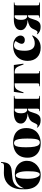

<svg xmlns="http://www.w3.org/2000/svg" viewBox="1479 -2296 831 3829"><g transform="rotate(-90 1894.5 -381.5)"><path d="M326 14Q222 14 157.5 -28Q93 -70 63.5 -140.5Q34 -211 34 -295V-360Q34 -466 73 -547Q112 -628 185 -674Q258 -720 360 -720Q394 -720 426.5 -718.5Q459 -717 490 -717Q519 -717 532 -722Q545 -727 551 -736Q556 -744 558 -754.5Q560 -765 561 -777L577 -776Q576 -694 551 -643.5Q526 -593 451 -571Q437 -568 406 -564.5Q375 -561 334 -557.5Q293 -554 252 -549Q225 -546 191.5 -534.5Q158 -523 126.5 -498Q95 -473 74.5 -429Q54 -385 54 -316Q84 -404 153 -452.5Q222 -501 340 -501Q420 -501 479 -469Q538 -437 570 -382.5Q602 -328 602 -260Q602 -200 579 -149.5Q556 -99 516 -62.5Q476 -26 427 -6Q378 14 326 14ZM331 -3Q363 -3 378.5 -61Q394 -119 394 -240Q394 -358 370 -420.5Q346 -483 311 -483Q243 -483 243 -253Q243 -132 270.5 -67.5Q298 -3 331 -3Z M952 14Q865 14 800.5 -16.5Q736 -47 700 -105.5Q664 -164 664 -248Q664 -342 702 -406Q740 -470 809 -502.5Q878 -535 971 -535Q1056 -535 1120 -506.5Q1184 -478 1219.5 -419.5Q1255 -361 1255 -272Q1255 -183 1218 -119Q1181 -55 1113 -20.5Q1045 14 952 14ZM967 -3Q996 -3 1013.5 -24.5Q1031 -46 1038.5 -100.5Q1046 -155 1046 -254Q1046 -362 1035 -419Q1024 -476 1004.5 -497Q985 -518 957 -518Q928 -518 909 -497Q890 -476 881 -424Q872 -372 872 -279Q872 -169 884 -109.5Q896 -50 917 -26.5Q938 -3 967 -3Z M1411 13Q1364 13 1326 -2Q1288 -17 1262 -52L1269 -62Q1278 -55 1285 -52Q1292 -49 1303 -49Q1313 -49 1321.5 -55Q1330 -61 1340.5 -79Q1351 -97 1367 -134Q1388 -182 1432.5 -207.5Q1477 -233 1543 -244L1545 -247Q1489 -248 1443.5 -265Q1398 -282 1371.5 -312Q1345 -342 1345 -382Q1345 -449 1402.5 -485Q1460 -521 1558 -521H1897V-509L1869 -506Q1851 -505 1845 -497Q1839 -489 1839 -463V-58Q1839 -33 1844.5 -24.5Q1850 -16 1869 -15L1897 -12V0H1592V-12L1617 -14Q1632 -16 1637 -25Q1642 -34 1642 -58V-239Q1637 -239 1629 -238.5Q1621 -238 1615 -236Q1596 -228 1584.5 -202Q1573 -176 1559 -127Q1542 -66 1521 -36.5Q1500 -7 1472.5 3Q1445 13 1411 13ZM1620 -255H1642V-504Q1632 -506 1616 -506Q1589 -506 1569.5 -472.5Q1550 -439 1550 -382Q1550 -314 1572 -284.5Q1594 -255 1620 -255Z M2088 0V-12L2123 -15Q2136 -16 2141.5 -24.5Q2147 -33 2147 -59V-505H2133Q2092 -505 2066.5 -495Q2041 -485 2024 -460Q2007 -435 1990 -390L1966 -327L1951 -331L1977 -521H2513L2539 -331L2524 -327L2500 -390Q2484 -435 2467 -460Q2450 -485 2424.5 -495Q2399 -505 2357 -505H2344V-59Q2344 -33 2347.5 -25Q2351 -17 2365 -15L2393 -12V0Z M2861 14Q2736 14 2665.5 -56Q2595 -126 2595 -247Q2595 -329 2630 -394.5Q2665 -460 2732 -497.5Q2799 -535 2895 -535Q2961 -535 3006.5 -513.5Q3052 -492 3076 -458Q3100 -424 3100 -387Q3100 -368 3091 -348.5Q3082 -329 3062.5 -315.5Q3043 -302 3012 -302Q2976 -302 2955.5 -319Q2935 -336 2935 -363Q2935 -382 2946.5 -409Q2958 -436 2991 -487Q2974 -501 2950 -509.5Q2926 -518 2903 -518Q2854 -518 2825.5 -469Q2797 -420 2797 -301Q2797 -206 2833 -155Q2869 -104 2943 -104Q2990 -104 3025.5 -118Q3061 -132 3096 -156L3104 -149Q3031 14 2861 14Z M3274 13Q3227 13 3189 -2Q3151 -17 3125 -52L3132 -62Q3141 -55 3148 -52Q3155 -49 3166 -49Q3176 -49 3184.5 -55Q3193 -61 3203.5 -79Q3214 -97 3230 -134Q3251 -182 3295.5 -207.5Q3340 -233 3406 -244L3408 -247Q3352 -248 3306.5 -265Q3261 -282 3234.5 -312Q3208 -342 3208 -382Q3208 -449 3265.5 -485Q3323 -521 3421 -521H3760V-509L3732 -506Q3714 -505 3708 -497Q3702 -489 3702 -463V-58Q3702 -33 3707.5 -24.5Q3713 -16 3732 -15L3760 -12V0H3455V-12L3480 -14Q3495 -16 3500 -25Q3505 -34 3505 -58V-239Q3500 -239 3492 -238.5Q3484 -238 3478 -236Q3459 -228 3447.5 -202Q3436 -176 3422 -127Q3405 -66 3384 -36.5Q3363 -7 3335.5 3Q3308 13 3274 13ZM3483 -255H3505V-504Q3495 -506 3479 -506Q3452 -506 3432.5 -472.5Q3413 -439 3413 -382Q3413 -314 3435 -284.5Q3457 -255 3483 -255Z"/></g></svg>

Font: Literata 72pt ExtraBold
Style: Regular
Weight: 800
Designer: Latin by Veronika Burian and Jose Scaglione. Greek by Irene Vlachou. Cyrillic by Vera Evstafieva.
Foundry: TypeTogether
Version: Version 3.002